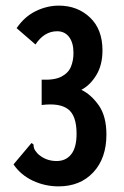

<svg xmlns="http://www.w3.org/2000/svg" viewBox="-20 -651 440 682"><path d="M188 11Q140 11 97 -9Q54 -29 28 -67L86 -136L92 -143L99 -138Q99 -130 101.5 -123Q104 -116 114 -105Q142 -79 181 -79Q214 -79 233 -103Q252 -127 252 -176Q252 -240 222 -263Q192 -286 128 -278V-368Q174 -366 198.5 -379Q223 -392 232 -414Q241 -436 241 -463Q241 -499 225.5 -519.5Q210 -540 183 -540Q137 -540 106 -493L39 -551Q67 -592 107 -611.5Q147 -631 189 -631Q255 -631 299.5 -589Q344 -547 344 -472Q344 -420 322 -384Q300 -348 269 -332Q304 -315 331 -276.5Q358 -238 358 -173Q358 -89 311.5 -39Q265 11 188 11Z"/></svg>

Font: Inconsolata Condensed ExtraBold
Style: Regular
Weight: 800
Width: 3
Monospace: yes
Designer: Raph Levien, Cyreal, Brenton Simpson
Foundry: Raph Levien, Cyreal, Google
Version: Version 3.001; ttfautohint (v1.8.2.53-6de2)